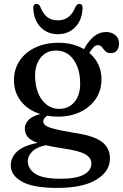

<svg xmlns="http://www.w3.org/2000/svg" viewBox="-20 -694 617 963"><path d="M350.5 -28Q449.5 -14 490.5 17Q531.5 48 531.5 101Q531.5 166 463.2 207.2Q395 248.5 266.5 248.5Q145.5 248.5 89.8 216.8Q34 185 34 136Q34 96.5 64.8 66.8Q95.5 37 169 22.5Q131 9 117.8 -8.8Q104.5 -26.5 104.5 -50.5Q104.5 -70.5 121.2 -90.2Q138 -110 182 -122Q120.5 -141.5 85.2 -186.2Q50 -231 50 -290.5Q50 -346.5 78.2 -389Q106.5 -431.5 157 -455.5Q207.5 -479.5 274.5 -479.5Q311.5 -479.5 343.5 -471Q375.5 -462.5 401 -447.5L402 -449Q424.5 -490 451.8 -511.8Q479 -533.5 512 -533.5Q539.5 -533.5 558.2 -518Q577 -502.5 577 -476.5Q577 -454 566.2 -440.8Q555.5 -427.5 536.5 -427.5Q517.5 -427.5 508 -437.5Q498.5 -447.5 491.2 -457.5Q484 -467.5 471.5 -467.5Q459 -467.5 449.2 -457.2Q439.5 -447 428 -428.5Q489 -376.5 489 -296.5Q489 -241 460.8 -198.8Q432.5 -156.5 383.2 -132.8Q334 -109 271.5 -109Q242.5 -109 216.5 -113.5Q197 -100 197 -85Q197 -73 209.5 -64Q222 -55 255.2 -46.8Q288.5 -38.5 350.5 -28ZM261 -440.5Q211.5 -440 183.2 -404Q155 -368 156 -311.5Q157.5 -236.5 191.2 -192.2Q225 -148 277.5 -148Q327 -148.5 355.2 -184.5Q383.5 -220.5 382 -279.5Q381 -351 348.2 -395.8Q315.5 -440.5 261 -440.5ZM119.5 113.5Q119.5 152.5 156.5 177.5Q193.5 202.5 285.5 202.5Q362.5 202.5 400.5 181.8Q438.5 161 438.5 125.5Q438.5 98 408.2 80Q378 62 294 50Q244.5 42.5 210 34.5Q165.5 43 142.5 65.2Q119.5 87.5 119.5 113.5ZM270.5 -592Q332 -592 359 -660Q366.5 -674.5 377.5 -674.5Q396 -674.5 394 -650Q390.5 -590.5 356.2 -556.5Q322 -522.5 270.5 -522.5Q219 -522.5 184.8 -556.5Q150.5 -590.5 147 -650Q145 -674.5 163.5 -674.5Q174.5 -674.5 182 -660Q196 -624 217.5 -608Q239 -592 270.5 -592Z"/></svg>

Font: Fraunces 9pt Soft
Style: Regular
Weight: 400
Version: Version 1.000;[0bf87f6ff]